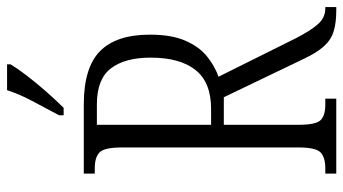

<svg xmlns="http://www.w3.org/2000/svg" viewBox="-234 -737 971 543"><g transform="rotate(-90 251.5 -465.5)"><path d="M32 0V-31H47Q78 -31 92 -44.5Q106 -58 106 -108V-605Q106 -656 92 -669.5Q78 -683 47 -683H32V-714H228Q332 -714 378.5 -668Q425 -622 425 -527Q425 -466 408 -427Q391 -388 364 -366Q337 -344 306 -333L415 -114Q436 -73 454.5 -52Q473 -31 499 -31H503V0H493Q458 0 434 -7.5Q410 -15 392 -35Q374 -55 357 -91L248 -318H170V-108Q170 -58 183 -44.5Q196 -31 227 -31H244V0ZM215 -354Q290 -354 325 -398Q360 -442 360 -525Q360 -598 329.5 -637.5Q299 -677 228 -677H170V-354ZM197 -784Q219 -825 238 -861Q257 -897 268 -931H341V-921Q331 -904 310.5 -877Q290 -850 265 -821.5Q240 -793 218 -771H197Z"/></g></svg>

Font: Noto Serif Sinhala ExtraCondensed Light
Style: Regular
Weight: 300
Width: 2
Designer: Jelle Bosma - Monotype Design Team
Foundry: Monotype Imaging Inc.
Version: Version 2.007; ttfautohint (v1.8.4.7-5d5b)